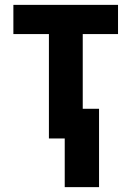

<svg xmlns="http://www.w3.org/2000/svg" viewBox="-20 -569 540 789"><path d="M181 0H246V200H387V-122H320V-429H465V-549H35V-429H181Z"/></svg>

Font: Noto Sans Mono ExtraCondensed ExtraBold
Style: Regular
Weight: 800
Width: 2
Designer: Monotype Design Team
Foundry: Monotype Imaging Inc.
Version: Version 2.014